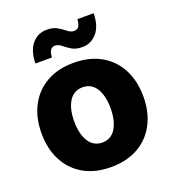

<svg xmlns="http://www.w3.org/2000/svg" viewBox="-139 -861 869 975"><g transform="rotate(-20 295.5 -373.0)"><path d="M295.4 10.3Q209.5 10.3 147.9 -25.1Q86.4 -60.5 53.5 -123.8Q20.5 -187 20.5 -271Q20.5 -355 53.5 -418.5Q86.4 -481.9 147.9 -517.3Q209.5 -552.7 295.4 -552.7Q381.3 -552.7 443.1 -517.3Q504.9 -481.9 537.8 -418.5Q570.8 -355 570.8 -271Q570.8 -187 537.8 -123.8Q504.9 -60.5 443.1 -25.1Q381.3 10.3 295.4 10.3ZM296.4 -122.1Q343.3 -122.1 368.7 -163.1Q394 -204.1 394 -272Q394 -339.8 368.7 -380.1Q343.3 -420.4 296.4 -420.4Q248 -420.4 222.7 -380.1Q197.3 -339.8 197.3 -272Q197.3 -204.1 222.7 -163.1Q248 -122.1 296.4 -122.1ZM366.2 -612.3Q331.5 -612.3 309.3 -626Q287.1 -639.6 270.5 -653.3Q253.9 -667 236.8 -667Q204.6 -667 202.1 -615.7H112.8Q114.3 -685.5 145.8 -721.4Q177.2 -757.3 225.1 -757.3Q259.3 -757.3 281.7 -743.9Q304.2 -730.5 320.8 -717Q337.4 -703.6 354 -703.6Q373 -703.6 380.9 -716.8Q388.7 -730 390.1 -754.4H478Q477.1 -685.1 445.1 -648.7Q413.1 -612.3 366.2 -612.3Z"/></g></svg>

Font: Inter Tight ExtraBold
Style: Regular
Weight: 800
Designer: Rasmus Andersson
Foundry: rsms
Version: Version 3.004; ttfautohint (v1.8.4.7-5d5b)